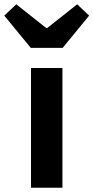

<svg xmlns="http://www.w3.org/2000/svg" viewBox="-66 -878 437 898"><path d="M79 0H226V-560H79ZM78 -654H227L351 -805L295 -858L155 -747H150L10 -858L-46 -805Z"/></svg>

Font: Noto Sans HK
Style: Bold
Weight: 700
Designer: Ryoko NISHIZUKA 西塚涼子 (kana, bopomofo & ideographs); Paul D. Hunt (Latin, Greek & Cyrillic); Sandoll Communications 산돌커뮤니
Foundry: Adobe
Version: Version 2.002;hotconv 1.0.116;makeotfexe 2.5.65601